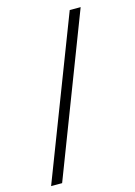

<svg xmlns="http://www.w3.org/2000/svg" viewBox="-118 -774 632 897"><g transform="rotate(-15 198.5 -325.0)"><path d="M67.9 61H14.6L311.5 -710.9H364.3Z"/></g></svg>

Font: Roboto Light
Style: Regular
Weight: 300
Designer: Google
Version: Version 2.134; 2016; ttfautohint (v1.6)